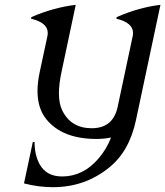

<svg xmlns="http://www.w3.org/2000/svg" viewBox="-20 -567 686 797"><path d="M200.2 210Q139.6 210 79.6 194.3L116.2 22.5H123.5Q123.5 76.7 144.5 114.7Q172.4 165.5 237.8 165.5Q325.2 165.5 388.7 91.3Q423.3 50.8 440.9 3.9Q411.6 9.8 380.9 9.8Q239.3 9.8 172.9 -71.3Q135.7 -116.7 135.7 -189.5Q135.7 -225.6 145 -268.6L176.8 -417Q178.2 -423.8 178.2 -430.2Q178.2 -473.1 108.9 -489.3L110.4 -496.1Q202.6 -536.1 294.4 -546.9L235.4 -268.6Q224.6 -218.3 224.6 -180.2Q224.6 -137.7 237.8 -109.9Q273.9 -34.7 360.8 -34.7Q449.2 -34.7 468.3 -123L530.8 -417Q532.2 -423.8 532.2 -430.2Q532.2 -473.1 462.9 -489.3L464.4 -496.1Q557.6 -536.6 646 -546.9L544.4 -68.4Q517.1 61 432.6 128.9Q332 210 200.2 210Z"/></svg>

Font: Modern Antiqua
Style: Book Oblique
Weight: 400
Italic angle: -12°
Designer: Wojciech Kalinowski "wmk69" (wmk69@o2.pl)
Foundry: Wojciech Kalinowski "wmk69" (wmk69@o2.pl)
Version: Version 3.1.0; 2021-05-28